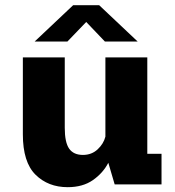

<svg xmlns="http://www.w3.org/2000/svg" viewBox="-20 -726 690 756"><path d="M246.5 11Q169.5 11 119.8 -38.2Q70 -87.5 70 -197V-500H235V-222.5Q235 -165.5 252.2 -140.8Q269.5 -116 306.5 -116Q341 -116 364.5 -138Q388 -160 395 -188V-500H560V-120.5H616V0H431.5L406.5 -85Q385.5 -44.5 345.8 -16.8Q306 11 246.5 11ZM116.5 -562.5 268 -705.5H370.5L522 -562.5H393L319.5 -639.5L245.5 -562.5Z"/></svg>

Font: Trispace
Style: Bold
Weight: 700
Designer: Tyler Finck
Foundry: Etcetera Type Company
Version: Version 1.210; ttfautohint (v1.8.3)